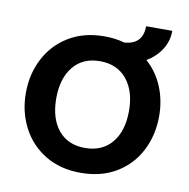

<svg xmlns="http://www.w3.org/2000/svg" viewBox="-69 -638 702 715"><g transform="rotate(10 281.5 -280.0)"><path d="M533 -248Q533 -177 503 -118Q473 -59 416 -24.5Q359 10 281 10Q204 10 147 -24.5Q90 -59 59.5 -118Q29 -177 29 -248Q29 -319 59.5 -378Q90 -437 147 -471.5Q204 -506 281 -506Q324 -506 357 -496Q427 -501 427 -570H526Q526 -531 505.5 -499Q485 -467 450 -446Q490 -411 511.5 -359.5Q533 -308 533 -248ZM419 -248Q419 -323 382.5 -367.5Q346 -412 281 -412Q216 -412 180 -367.5Q144 -323 144 -248Q144 -172 180 -128Q216 -84 281 -84Q346 -84 382.5 -128Q419 -172 419 -248Z"/></g></svg>

Font: Cabin SemiBold
Style: Regular
Weight: 600
Designer: Pablo Impallari
Foundry: Pablo Impallari. http://www.impallari.com Igino Marini. http://www.ikern.com
Version: Version 2.001